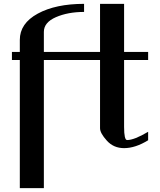

<svg xmlns="http://www.w3.org/2000/svg" viewBox="-20 -770 831 998"><path d="M625 -750V-500H750V-458H625V-110.4Q625 -42 640.6 -42Q677.7 -42 750 -85Q750 -85 750 -41Q683.6 0 625 0Q570.3 0 535.2 -39.1Q500 -78.1 500 -103.5V-458H208V208H83V-458H42V-500H83V-562.5Q83 -648.4 176.3 -699.2Q269.5 -750 417 -750V-708Q333 -708 270.5 -680.7Q208 -653.3 208 -604.5V-500H500V-750Z"/></svg>

Font: okolaks
Style: Bold
Weight: 600
Width: 8
Version: Version 000.6.0